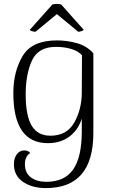

<svg xmlns="http://www.w3.org/2000/svg" viewBox="-20 -723 574 979"><path d="M51 114Q51 83 66 63.5Q81 44 103 44Q124 44 134 57Q107 75 107 114Q107 159 137.5 181.5Q168 204 216 204Q310 204 353.5 140.5Q397 77 397 -52V-118Q378 -59 333 -26Q288 7 224 7Q48 7 48 -248Q48 -358 95.5 -437.5Q143 -517 270 -517Q323 -517 373.5 -502.5Q424 -488 456 -451V-45Q456 236 214 236Q144 236 97.5 204.5Q51 173 51 114ZM397 -248 398 -441Q380 -462 344.5 -473Q309 -484 265 -484Q175 -484 143 -414.5Q111 -345 111 -242Q111 -132 142 -81.5Q173 -31 237 -31Q320 -31 358 -97Q396 -163 397 -248ZM132 -571 247 -700Q256 -703 271 -703Q283 -703 292 -700L407 -571Q404 -567 394.5 -564Q385 -561 379 -561L270 -651L161 -561Q154 -561 143.5 -564Q133 -567 132 -571Z"/></svg>

Font: Arima Madurai Light
Style: Regular
Weight: 300
Designer: Joana Correia and Natanael Gama
Foundry: NDISCOVER
Version: Version 1.019